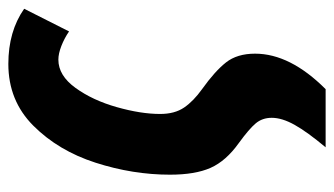

<svg xmlns="http://www.w3.org/2000/svg" viewBox="-186 -412 782 449"><g transform="rotate(-90 204.5 -187.0)"><path d="M154 58Q154 36 141 20.5Q128 5 95 -19Q53 -49 37 -85Q21 -121 21 -180Q21 -267 49 -354Q77 -441 135.5 -499.5Q194 -558 280 -558Q356 -558 409 -521L356 -416Q340 -427 322 -434Q304 -441 290 -441Q253 -441 224 -401Q195 -361 179 -304.5Q163 -248 163 -203Q163 -169 178 -147Q193 -125 221 -105Q263 -75 283.5 -49Q304 -23 304 19Q304 101 221 184H85Q121 141 137.5 111.5Q154 82 154 58Z"/></g></svg>

Font: Noto Sans Display Ex Bold Cond
Style: Italic
Weight: 800
Width: 3
Italic angle: -12°
Designer: Monotype Design team
Foundry: Monotype Imaging Inc.
Version: Version 1.000